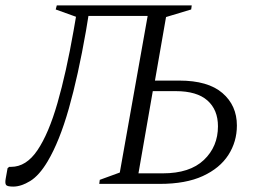

<svg xmlns="http://www.w3.org/2000/svg" viewBox="-27 -680 964 710"><path d="M291 -566Q262 -400 227.5 -278.5Q193 -157 149 -83Q118 -31 84.5 -10.5Q51 10 22 10Q0 10 -4.5 4Q-9 -2 -6 -19L1 -58L7 -63H14Q70 -63 111.5 -124.5Q153 -186 185.5 -299Q218 -412 245 -566L254 -618L179 -645L183 -660H682L680 -645L587 -617L546 -382H636Q742 -382 795.5 -336Q849 -290 849 -216Q849 -156 817.5 -107Q786 -58 723 -29Q660 0 564 0H340L342 -15L416 -42L519 -621H300ZM485 -39H575Q675 -39 727 -88.5Q779 -138 779 -213Q779 -274 740 -308.5Q701 -343 623 -343H538Z"/></svg>

Font: Spectral SC Light
Style: Italic
Weight: 300
Italic angle: -10°
Designer: Jean-Baptiste Levee
Foundry: Production Type
Version: Version 2.001